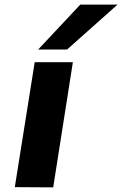

<svg xmlns="http://www.w3.org/2000/svg" viewBox="-20 -810 528 830"><path d="M210 0 44 -1 130 -541H295ZM145 -596 327 -790H488L270 -596Z"/></svg>

Font: Georama ExtraExtended SemiBold
Style: Italic
Weight: 600
Width: 8
Italic angle: -9°
Designer: Jean-Baptiste Levee
Foundry: Production Type
Version: Version 1.000